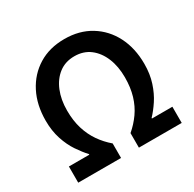

<svg xmlns="http://www.w3.org/2000/svg" viewBox="-163 -925 1111 1099"><g transform="rotate(-30 393.0 -376.0)"><path d="M51 0V-107H186V-111Q159 -140 131 -181.5Q103 -223 85 -278Q67 -333 67 -400Q67 -504 107.5 -583Q148 -662 221 -707Q294 -752 393 -752Q491 -752 564.5 -707Q638 -662 678.5 -583Q719 -504 719 -400Q719 -333 701 -278Q683 -223 655.5 -181.5Q628 -140 600 -111V-107H735V0H452V-96Q492 -130 522 -172.5Q552 -215 568 -268.5Q584 -322 584 -389Q584 -461 561 -517Q538 -573 495.5 -605.5Q453 -638 393 -638Q333 -638 290.5 -605.5Q248 -573 225 -517Q202 -461 202 -389Q202 -322 218.5 -268.5Q235 -215 264.5 -172.5Q294 -130 334 -96V0Z"/></g></svg>

Font: Noto Sans JP SemiBold
Style: Regular
Weight: 600
Designer: Ryoko NISHIZUKA  (kana, bopomofo & ideographs); Paul D. Hunt (Latin, Greek & Cyrillic); Sandoll Communications , Soo-you
Foundry: Adobe
Version: Version 2.004-H2;hotconv 1.0.118;makeotfexe 2.5.65603